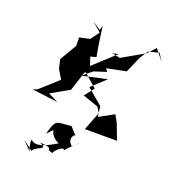

<svg xmlns="http://www.w3.org/2000/svg" viewBox="-230 -713 1015 1134"><g transform="rotate(30 277.0 -146.5)"><path d="M293 50C203 77 194 56 185 165C237 85 183 149 278 177C249 200 170 274 129 236C127 267 162 320 155 305L91 259L161 295C170 258 252 244 180 227C284 214 213 247 281 244C256 250 320 166 324 197C386 102 406 93 353 152C298 118 345 71 343 89ZM243 -294 315 -332 299 -348 414 -393 440 -501 464 -557 527 -585 563 -545 499 -601 461 -543 338 -441 286 -443 321 -457 210 -312 183 -361 217 -376 191 -447 156 -556 153 -525 96 -550 161 -511 131 -451 70 -426 80 -374 37 -259 60 -205 103 -156 11 -38 -15 -23 149 -31 82 -51C115 -79 150 -106 183 -134L201 -261L207 -267L301 -210L265 -143L368 -126L394 -96L370 26L569 -9L514 -101L482 -140L400 -74L381 -137L269 -202L341 -297L194 -237Z"/></g></svg>

Font: Charger Distortion
Style: 2It
Weight: 400
Designer: Jasper
Foundry: Cannot Into Space Fonts
Version: Version 0.98